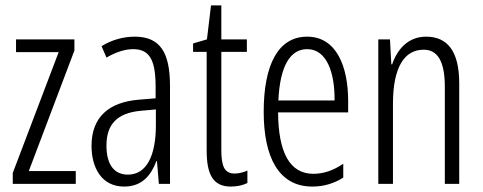

<svg xmlns="http://www.w3.org/2000/svg" viewBox="-20 -770 1777 707"><path d="M259 -93V-140H86L254 -584V-625H39V-578H196L27 -133V-93Z M476 -635C434 -635 391 -623 354 -600L372 -558C410 -580 443 -589 470 -589C529 -589 553 -552 553 -451V-408L492 -403C380 -394 317 -338 317 -233C317 -154 353 -83 437 -83C503 -83 536 -124 556 -177H558L565 -93H606V-453C606 -578 569 -635 476 -635ZM498 -362 554 -367V-309C554 -199 521 -127 451 -127C401 -127 372 -163 372 -234C372 -313 412 -354 498 -362Z M844 -131C805 -131 795 -160 795 -219V-579H889V-625H795V-750H757L742 -625L691 -610V-579H741V-216C741 -128 764 -83 830 -83C855 -83 874 -88 891 -96V-142C878 -136 861 -131 844 -131Z M1111 -635C1004 -635 951 -531 951 -358C951 -195 1004 -83 1130 -83C1173 -83 1211 -95 1244 -116V-167C1207 -142 1171 -130 1134 -130C1047 -130 1005 -208 1004 -356H1262V-398C1262 -525 1219 -635 1111 -635ZM1111 -589C1183 -589 1213 -503 1212 -400H1005C1011 -528 1049 -589 1111 -589Z M1549 -635C1483 -635 1443 -589 1424 -533H1421L1416 -625H1373V-93H1427V-388C1427 -524 1470 -587 1540 -587C1591 -587 1618 -545 1618 -450V-93H1671V-463C1671 -581 1628 -635 1549 -635Z"/></svg>

Font: Noto Sans Kannada UI ExtraCondensed Light
Style: Regular
Weight: 300
Width: 2
Designer: Jelle Bosma - Monotype Design Team
Foundry: Monotype Imaging Inc.
Version: Version 2.005